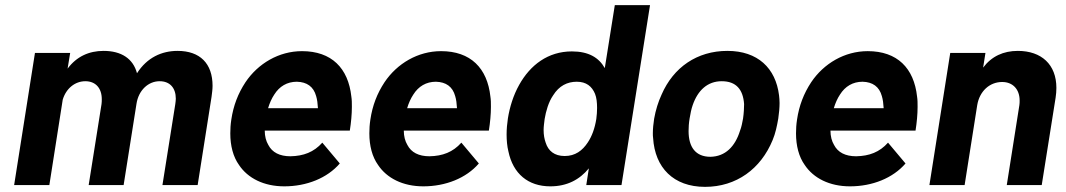

<svg xmlns="http://www.w3.org/2000/svg" viewBox="-20 -720 4148 747"><path d="M671 -522C609 -522 552 -496 513 -435C498 -492 452 -522 383 -522C326 -522 278 -500 243 -453L253 -514H116L35 0H172L224 -332C237 -376 272 -404 312 -404C352 -404 376 -377 376 -334C376 -328 376 -322 375 -315L325 0H461L511 -316C519 -369 557 -404 601 -404C641 -404 664 -378 664 -336C664 -330 663 -323 662 -315L612 0H749L803 -343C805 -358 807 -373 807 -386C807 -473 758 -522 671 -522Z M1110 -112C1068 -112 1039 -127 1024 -156C1015 -171 1010 -190 1010 -212H1341C1346 -243 1349 -276 1349 -304C1349 -319 1349 -332 1347 -344C1335 -455 1270 -521 1155 -521C1065 -521 984 -473 935 -400C906 -356 888 -309 880 -255C877 -236 876 -218 876 -201C876 -153 887 -110 910 -78C944 -27 1006 5 1086 5C1173 5 1253 -27 1302 -84L1234 -165C1201 -128 1161 -113 1110 -112ZM1135 -402C1174 -401 1200 -383 1210 -346C1214 -333 1216 -317 1217 -299H1023C1029 -319 1037 -337 1047 -352C1067 -384 1097 -402 1135 -402Z M1651 -112C1609 -112 1580 -127 1565 -156C1556 -171 1551 -190 1551 -212H1882C1887 -243 1890 -276 1890 -304C1890 -319 1890 -332 1888 -344C1876 -455 1811 -521 1696 -521C1606 -521 1525 -473 1476 -400C1447 -356 1429 -309 1421 -255C1418 -236 1417 -218 1417 -201C1417 -153 1428 -110 1451 -78C1485 -27 1547 5 1627 5C1714 5 1794 -27 1843 -84L1775 -165C1742 -128 1702 -113 1651 -112ZM1676 -402C1715 -401 1741 -383 1751 -346C1755 -333 1757 -317 1758 -299H1564C1570 -319 1578 -337 1588 -352C1608 -384 1638 -402 1676 -402Z M2372 -700 2333 -455C2310 -496 2270 -520 2205 -520C2112 -520 2043 -467 2000 -390C1977 -349 1963 -303 1956 -259C1953 -239 1951 -218 1951 -197C1951 -174 1953 -151 1958 -131C1976 -44 2035 5 2121 5C2186 5 2235 -21 2271 -65L2261 0H2398L2509 -700ZM2267 -166C2246 -134 2218 -113 2177 -113C2137 -113 2113 -133 2103 -165C2098 -179 2095 -195 2095 -214C2095 -227 2097 -241 2099 -257C2104 -287 2114 -323 2132 -349C2155 -386 2187 -402 2224 -402C2261 -402 2283 -384 2295 -355C2301 -340 2303 -321 2303 -300C2303 -287 2302 -272 2300 -257C2294 -220 2283 -190 2267 -166Z M2723 7C2845 7 2940 -63 2986 -175C2997 -201 3003 -230 3008 -259C3011 -280 3013 -301 3013 -319C3013 -330 3012 -340 3011 -349C2998 -455 2928 -522 2810 -522C2692 -522 2600 -458 2554 -352C2541 -324 2531 -292 2525 -258C2522 -239 2520 -219 2520 -202C2520 -195 2520 -189 2521 -183C2528 -68 2600 7 2723 7ZM2744 -110C2686 -110 2659 -148 2659 -210C2659 -225 2660 -241 2663 -259C2666 -278 2670 -297 2675 -311C2695 -369 2733 -404 2788 -404C2844 -404 2871 -372 2875 -315C2875 -302 2874 -280 2871 -259C2868 -243 2865 -226 2859 -211C2840 -150 2802 -111 2744 -110Z M3311 -112C3269 -112 3240 -127 3225 -156C3216 -171 3211 -190 3211 -212H3542C3547 -243 3550 -276 3550 -304C3550 -319 3550 -332 3548 -344C3536 -455 3471 -521 3356 -521C3266 -521 3185 -473 3136 -400C3107 -356 3089 -309 3081 -255C3078 -236 3077 -218 3077 -201C3077 -153 3088 -110 3111 -78C3145 -27 3207 5 3287 5C3374 5 3454 -27 3503 -84L3435 -165C3402 -128 3362 -113 3311 -112ZM3336 -402C3375 -401 3401 -383 3411 -346C3415 -333 3417 -317 3418 -299H3224C3230 -319 3238 -337 3248 -352C3268 -384 3298 -402 3336 -402Z M3940 -522C3884 -522 3838 -501 3805 -457L3814 -514H3677L3596 0H3733L3782 -311C3791 -365 3830 -401 3879 -401C3921 -401 3947 -372 3947 -329C3947 -323 3947 -317 3946 -311L3897 0H4033L4087 -340C4089 -353 4090 -366 4090 -378C4090 -469 4032 -522 3940 -522Z"/></svg>

Font: Arthouse Owned
Style: Bold Italic
Weight: 700
Italic angle: -10°
Designer: Jeremy Tribby
Foundry: Tribby Type
Version: Version 1.000;PS 001.000;hotconv 1.0.88;makeotf.lib2.5.64775